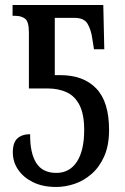

<svg xmlns="http://www.w3.org/2000/svg" viewBox="-20 -734 497 764"><path d="M204 10Q150 10 111.5 -9Q73 -28 52 -59Q31 -90 31 -128Q31 -167 49.5 -183.5Q68 -200 100 -200Q99 -126 124 -86Q149 -46 204 -46Q257 -46 286 -90.5Q315 -135 315 -217Q315 -279 296.5 -315.5Q278 -352 245 -367Q212 -382 170 -382H95V-604Q95 -648 80 -659.5Q65 -671 41 -671H30V-714H391L395 -538H354L347 -582Q342 -617 328 -640Q314 -663 276 -663H198V-435H220Q312 -435 363 -382Q414 -329 414 -217Q414 -155 394.5 -111.5Q375 -68 343.5 -41Q312 -14 275.5 -2Q239 10 204 10Z"/></svg>

Font: Noto Serif ExtraCondensed Medium
Style: Regular
Weight: 500
Width: 2
Designer: Monotype Design Team
Foundry: Monotype Imaging Inc.
Version: Version 2.015